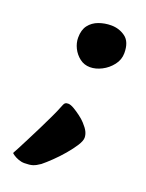

<svg xmlns="http://www.w3.org/2000/svg" viewBox="-114 -549 521 686"><g transform="rotate(20 146.5 -205.5)"><path d="M168.1 -323.5Q146 -323.5 128.9 -336.5Q111.8 -349.6 102.1 -369Q92.5 -388.4 92.5 -408.5Q92.5 -438.3 106.2 -456Q119.8 -473.7 142.3 -481.9Q164.8 -490 189.1 -490Q219.5 -490 243.1 -472.8Q266.7 -455.6 266.7 -412.7Q266.7 -387.6 250.8 -367.1Q234.8 -346.5 212.2 -335Q189.7 -323.5 168.1 -323.5ZM65.2 78.8Q53.9 78.8 42.3 74.5Q30.7 70.2 23.2 64.9Q15.6 59.6 15.6 58.6Q15.6 56.6 18.5 52Q21.4 47.4 25.9 38.4Q33.7 23.1 47.2 -3Q60.7 -29 75 -58.1Q89.2 -87.1 101.5 -112.8Q113.7 -138.6 119.2 -153.3Q124.2 -167.3 128.2 -171Q132.2 -174.6 139.8 -174.6Q149.3 -174.6 162.6 -166.8Q175.9 -159 189.6 -148.7Q203.3 -138.4 211.4 -129.4Q225.5 -114.3 231.1 -102.8Q236.7 -91.2 236.7 -80Q236.7 -68 224.7 -49.2Q212.7 -30.5 194.5 -9Q176.2 12.5 156.9 31Q137.7 49.5 123.7 60.7Q108.3 71.5 96.8 75.1Q85.3 78.8 65.2 78.8Z"/></g></svg>

Font: Briem Hand Thin
Style: Regular
Weight: 100
Designer: Gunnlaugur SE Briem, Eben Sorkin
Foundry: Sorkin Type Co.
Version: Version 1.003